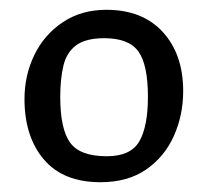

<svg xmlns="http://www.w3.org/2000/svg" viewBox="-20 -727 426 392"><path d="M185 -355Q109 -355 69.5 -401.5Q30 -448 30 -525Q30 -573 50 -614.5Q70 -656 108 -681.5Q146 -707 197 -707Q271 -707 312.5 -661.5Q354 -616 354 -541Q354 -492 335 -449.5Q316 -407 278.5 -381Q241 -355 185 -355ZM198 -408Q247 -408 264.5 -438.5Q282 -469 282 -529Q282 -595 262.5 -622Q243 -649 193 -649Q155 -649 135.5 -634.5Q116 -620 109.5 -593Q103 -566 103 -529Q103 -464 123 -436Q143 -408 198 -408Z"/></svg>

Font: Faustina Light
Style: Regular
Weight: 400
Version: Version 1.200